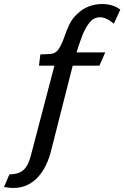

<svg xmlns="http://www.w3.org/2000/svg" viewBox="-132 -718 619 956"><path d="M376 -698Q401 -698 424.5 -691.5Q448 -685 467 -670L435 -600Q397 -632 366 -632Q336 -632 315 -607Q294 -582 278.5 -542.5Q263 -503 249 -457H392L363 -391H230L124 26Q102 118 53 168Q4 218 -66 218Q-76 218 -88 216.5Q-100 215 -112 213L-85 150Q-58 150 -38 142.5Q-18 135 -3.5 115.5Q11 96 21 59L139 -391H62L69 -447Q97 -448 114.5 -449Q132 -450 144 -457.5Q156 -465 167 -485Q180 -508 189.5 -537Q199 -566 213.5 -596.5Q228 -627 255 -651Q279 -674 310.5 -686Q342 -698 376 -698Z"/></svg>

Font: Rosario Medium
Style: Italic
Weight: 500
Italic angle: -8.05°
Version: Version 1.201